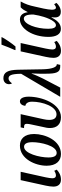

<svg xmlns="http://www.w3.org/2000/svg" viewBox="858 -1694 846 2602"><g transform="rotate(-90 1281.0 -393.0)"><path d="M148 10C207 10 247 -14 283 -47L267 -81C248 -68 227 -58 203 -58C179 -58 166 -74 166 -108C166 -129 172 -160 179 -197L254 -536H141L66 -194C59 -162 53 -122 53 -92C53 -25 89 10 148 10Z M495 10C680 10 766 -208 766 -353C766 -489 696 -546 609 -546C427 -546 336 -335 336 -184C336 -54 401 10 495 10ZM510 -48C472 -48 448 -79 448 -160C448 -279 501 -490 593 -490C631 -490 655 -457 655 -376C655 -263 607 -48 510 -48Z M993 10C1178 10 1272 -249 1272 -428C1272 -496 1251 -546 1210 -546C1174 -546 1153 -517 1147 -473C1182 -467 1204 -437 1204 -381C1204 -240 1139 -50 1033 -50C979 -50 957 -89 957 -150C957 -173 960 -197 967 -229L1035 -536H856L846 -490H860C886 -490 904 -484 904 -453C904 -433 899 -409 894 -387L864 -246C852 -196 847 -171 847 -139C847 -50 893 10 993 10Z M1270 0H1395L1516 -231C1537 -273 1573 -352 1583 -386H1587C1585 -352 1580 -239 1584 -148C1588 -23 1622 0 1685 0H1703L1713 -46H1709C1674 -46 1646 -107 1643 -238L1637 -570C1634 -711 1601 -770 1522 -770C1468 -770 1441 -734 1441 -693C1441 -677 1445 -661 1454 -654C1469 -677 1491 -700 1520 -700C1559 -700 1581 -666 1582 -529Z M1903 -606H1952C1994 -654 2052 -741 2075 -784L2079 -796H1977C1960 -746 1924 -660 1905 -618ZM1893 10C1952 10 1992 -14 2028 -47L2012 -81C1993 -68 1972 -58 1948 -58C1924 -58 1911 -74 1911 -108C1911 -129 1917 -160 1924 -197L1999 -536H1886L1811 -194C1804 -162 1798 -122 1798 -92C1798 -25 1834 10 1893 10Z M2190 9C2268 9 2307 -48 2346 -118H2350C2338 -52 2346 8 2422 8C2473 8 2514 -19 2543 -51L2525 -82C2508 -68 2493 -58 2477 -58C2459 -58 2450 -82 2450 -112C2450 -140 2458 -185 2466 -226L2492 -341C2509 -422 2526 -471 2562 -536H2483C2455 -511 2437 -477 2419 -442H2416C2408 -504 2377 -546 2319 -546C2193 -546 2082 -373 2082 -158C2082 -57 2117 9 2190 9ZM2240 -58C2208 -58 2192 -94 2192 -163C2192 -325 2254 -493 2330 -493C2366 -493 2387 -455 2385 -362L2371 -289C2356 -220 2307 -58 2240 -58Z"/></g></svg>

Font: Noto Serif Condensed Semi
Style: Italic
Weight: 600
Width: 3
Italic angle: -12°
Designer: Monotype Design Team
Foundry: Monotype Imaging Inc.
Version: Version 1.901